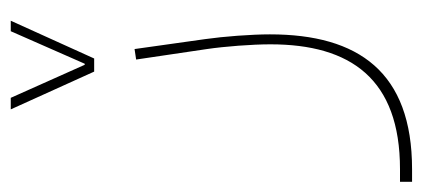

<svg xmlns="http://www.w3.org/2000/svg" viewBox="-310 -326 805 366"><g transform="rotate(-90 93.0 -142.5)"><path d="M140 -366H165L237 -525H217L155 -384H153L90 -525H68ZM-70 240H-46C139 240 211 138 211 -31C211 -66 207 -119 202 -154L183 -289L163 -286L183 -151C188 -117 192 -65 192 -30C192 123 126 217 -46 217H-70Z"/></g></svg>

Font: IBM Plex Arabic Thin
Style: Regular
Weight: 100
Designer: Mike Abbink, Paul van der Laan, Pieter van Rosmalen, Wael Morcos, Khajak Apelian
Foundry: Bold Monday
Version: Version 1.0